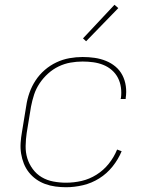

<svg xmlns="http://www.w3.org/2000/svg" viewBox="-20 -777 640 805"><path d="M257 8Q235 8 212.5 5Q190 2 169.5 -5.5Q149 -13 131.5 -25.5Q114 -38 101 -54.5Q88 -71 80 -91Q72 -111 68.5 -133Q65 -155 66.5 -178Q68 -201 72 -223L90 -333Q94 -361 103.5 -388Q113 -415 129 -439.5Q145 -464 167.5 -483.5Q190 -503 216.5 -515.5Q243 -528 271 -533Q299 -538 326 -538Q352 -538 376.5 -534.5Q401 -531 423.5 -522Q446 -513 464 -498Q482 -483 493 -462Q504 -441 507.5 -416Q511 -391 507 -366Q507 -365 507 -364Q507 -363 507 -362H486Q486 -363 486 -364Q486 -365 487 -366Q490 -388 487 -410Q484 -432 474.5 -450.5Q465 -469 449 -483Q433 -497 413 -505Q393 -513 371 -516Q349 -519 326 -519Q301 -519 275.5 -514.5Q250 -510 226 -498.5Q202 -487 181.5 -468.5Q161 -450 146 -427.5Q131 -405 123 -380.5Q115 -356 110 -330L92 -220Q88 -193 87.5 -165.5Q87 -138 94.5 -113.5Q102 -89 117.5 -68Q133 -47 155 -34Q177 -21 203.5 -16Q230 -11 257 -11Q290 -11 322.5 -18.5Q355 -26 384.5 -44.5Q414 -63 436 -90.5Q458 -118 471 -150L490 -143Q476 -109 452 -79Q428 -49 396 -29Q364 -9 328 -0.5Q292 8 257 8ZM341 -604 328 -616 460 -757 476 -743Z"/></svg>

Font: Iosevka Curly Thin Extended
Style: Italic
Weight: 100
Width: 7
Italic angle: -9°
Monospace: yes
Designer: Belleve Invis
Foundry: Belleve Invis
Version: Version 11.1.0; ttfautohint (v1.8.3)